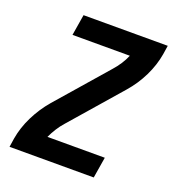

<svg xmlns="http://www.w3.org/2000/svg" viewBox="-133 -841 866 947"><g transform="rotate(20 300.0 -367.5)"><path d="M23 0 30 -46Q40 -106 69 -164.5Q98 -223 140 -272L369 -535Q387 -555 402 -578Q417 -601 427 -625H126L144 -735H586L579 -689Q569 -629 540.5 -570.5Q512 -512 469 -463L240 -200Q222 -180 207.5 -157Q193 -134 182 -110H483L465 0Z"/></g></svg>

Font: Iosevka Curly XBdExObl
Style: Regular
Weight: 800
Width: 7
Italic angle: -9°
Monospace: yes
Designer: Belleve Invis
Foundry: Belleve Invis
Version: Version 11.1.0; ttfautohint (v1.8.3)